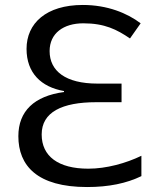

<svg xmlns="http://www.w3.org/2000/svg" viewBox="-20 -744 628 774"><path d="M314 -724C166 -724 87 -650 87 -547C87 -450 146 -393 238 -377V-373C118 -357 54 -296 54 -195C54 -76 130 10 331 10C419 10 490 -5 550 -34V-116C488 -86 409 -64 336 -64C215 -64 148 -114 148 -202C148 -292 230 -332 368 -332H470V-407H373C244 -407 180 -458 180 -538C180 -610 236 -650 316 -650C402 -650 451 -625 504 -589L547 -650C493 -691 413 -724 314 -724Z"/></svg>

Font: Noto Sans Math
Style: Regular
Weight: 400
Designer: Monotype Design Team, Delve Withrington, Jeff Kellem
Foundry: Monotype Imaging Inc., Delve Fonts LLC
Version: Version 3.000